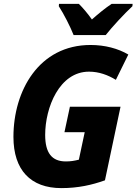

<svg xmlns="http://www.w3.org/2000/svg" viewBox="-20 -956 701 986"><path d="M358 -776H523C555 -817 620 -887 660 -924L661 -936H553C520 -914 487 -887 452 -856C433 -883 405 -917 385 -936H283L282 -924C308 -884 341 -819 358 -776ZM295 10C381 10 452 -6 519 -30L599 -408H339L311 -277H415L385 -136C361 -130 343 -127 318 -127C246 -127 212 -171 212 -263C212 -404 285 -588 437 -588C488 -588 534 -571 575 -546L639 -676C586 -707 519 -725 445 -725C180 -725 49 -490 49 -253C49 -82 138 10 295 10Z"/></svg>

Font: Noto Sans SemiCondensed ExtraBold
Style: Italic
Weight: 800
Width: 4
Italic angle: -12°
Designer: Monotype Design Team
Foundry: Monotype Imaging Inc.
Version: Version 2.013